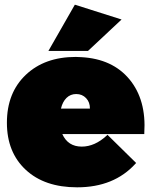

<svg xmlns="http://www.w3.org/2000/svg" viewBox="-20 -801 654 829"><path d="M9.8 -271Q9.8 -400.4 91.3 -477.8Q172.9 -555.2 307.1 -555.2Q311 -555.2 319.1 -554.7Q327.1 -554.2 331.1 -554.2Q465.8 -546.9 539.1 -458.3Q612.3 -369.6 603 -226.1V-222.2H249Q273.4 -168 333 -168Q389.2 -168 440.9 -215.8L443.8 -219.2L567.9 -97.2L564.9 -94.2Q472.2 7.8 313 7.8Q172.4 7.8 91.1 -67.9Q9.8 -143.6 9.8 -271ZM189 -581.1 303.2 -780.8 504.9 -716.8 359.9 -581.1ZM243.2 -332H368.2Q368.7 -359.4 351.8 -377.2Q335 -395 309.1 -395Q284.2 -395 267.1 -378.2Q250 -361.3 243.2 -332Z"/></svg>

Font: Trueno UltraBlack
Style: Regular
Weight: 950
Designer: Julieta Ulanovsky
Foundry: Julieta Ulanovsky
Version: Version 3.001b | FøM Fix